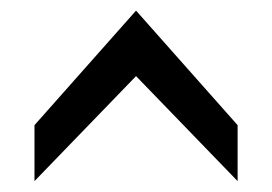

<svg xmlns="http://www.w3.org/2000/svg" viewBox="-20 -779 513 362"><path d="M45 -437.5V-543L236.5 -759L428 -543V-437.5L236.5 -635.5Z"/></svg>

Font: Cabin
Style: Regular
Weight: 400
Width: 4
Designer: Pablo Impallari
Foundry: Pablo Impallari. http://www.impallari.com Igino Marini. http://www.ikern.com
Version: Version 3.001